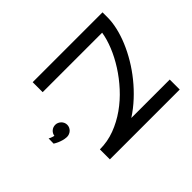

<svg xmlns="http://www.w3.org/2000/svg" viewBox="-210 -929 1361 1361"><g transform="rotate(45 471.0 -248.5)"><path d="M184.1 0H84V-700.2H133.8Q182.6 -700.2 237.5 -687.5Q292.5 -674.8 349.6 -650.9Q406.7 -627 463.6 -593Q520.5 -559.1 573.7 -516.1Q627 -473.1 673.8 -422.6Q720.7 -372.1 757.8 -314.9V-700.2H857.9V0H757.8Q757.8 -77.1 731 -148.7Q704.1 -220.2 659.2 -283.7Q614.3 -347.2 555.7 -400.6Q497.1 -454.1 433.3 -494.6Q369.6 -535.2 305.2 -561.3Q240.7 -587.4 184.1 -596.2ZM530.8 103Q529.8 123 524.7 140.9Q519.5 158.7 513.2 172.9Q505.9 189 497.1 203.1L445.8 202.1Q448.7 197.3 451.7 190.9Q454.1 185.5 456.8 177.7Q459.5 169.9 461.9 160.2Q439.9 157.2 425.3 140.4Q410.6 123.5 410.6 100.1Q410.6 88.4 415.5 77.4Q420.4 66.4 428.5 58.1Q436.5 49.8 447.5 44.9Q458.5 40 470.7 40Q482.9 40 493.9 44.9Q504.9 49.8 513.2 58.3Q521.5 66.9 526.1 78.4Q530.8 89.8 530.8 103Z"/></g></svg>

Font: Bruno Ace
Style: Regular
Weight: 400
Designer: Astigmatic (AOETI)
Foundry: Astigmatic (AOETI)
Version: Version 1.000